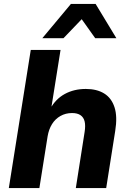

<svg xmlns="http://www.w3.org/2000/svg" viewBox="-20 -960 664 980"><path d="M25 0 137 -705H289L241 -404H236Q264 -455 311 -480.5Q358 -506 418 -506Q474 -506 511.5 -483Q549 -460 564.5 -412.5Q580 -365 568 -291L522 0H367L412 -287Q417 -319 412 -340Q407 -361 391 -372Q375 -383 348 -383Q315 -383 288.5 -368Q262 -353 245.5 -326.5Q229 -300 223 -264L181 0ZM196 -765 342 -940H468L574 -765H466L397 -862L304 -765Z"/></svg>

Font: Nunito Sans 10pt ExtraBold
Style: Italic
Weight: 800
Italic angle: -9°
Designer: Vernon Adams
Foundry: Vernon Adams
Version: Version 3.101;gftools[0.9.27]